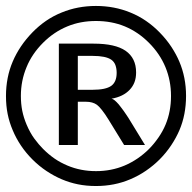

<svg xmlns="http://www.w3.org/2000/svg" viewBox="-20 -683 642 642"><path d="M300.8 -61Q268.6 -61 240.7 -66.7Q212.9 -72.3 186.5 -83.5Q160.2 -94.7 135.3 -111.3Q110.4 -127.9 88.4 -149.9Q66.9 -171.4 50.3 -196Q33.7 -220.7 22.5 -247.6Q11.2 -273.9 5.6 -301.8Q0 -329.6 0 -361.8Q0 -424.3 22.5 -477.1Q33.7 -503.4 50.3 -528.1Q66.9 -552.7 88.9 -575.2Q109.9 -596.7 134 -613.3Q158.2 -629.9 186 -641.1Q239.3 -663.1 300.8 -663.1Q362.3 -663.1 416 -641.1Q443.8 -629.9 468.3 -613Q492.7 -596.2 513.2 -575.2Q537.1 -550.8 553.5 -525.6Q569.8 -500.5 579.6 -477.1Q602.1 -424.3 602.1 -362.3Q602.1 -299.8 580.1 -248Q569.3 -222.7 552.5 -197.3Q535.6 -171.9 513.7 -149.9Q493.2 -129.4 468.3 -112.3Q443.4 -95.2 415.5 -83.5Q362.8 -61 300.8 -61ZM301.3 -110.8Q352.1 -110.8 396.5 -129.4Q419.4 -139.2 440.2 -153.3Q460.9 -167.5 478 -184.6Q494.6 -201.2 509.5 -222.7Q524.4 -244.1 533.7 -266.6Q551.8 -310.1 551.8 -361.8Q551.8 -388.2 547.1 -412.1Q542.5 -436 533.2 -458.5Q514.6 -503.4 478 -540Q441.9 -576.2 397.5 -594.7Q353.5 -612.8 300.8 -612.8Q248.5 -612.8 205.1 -594.7Q160.2 -576.2 124 -540Q86.9 -502.9 68.8 -458.5Q49.8 -413.1 49.8 -362.3Q49.8 -335.9 54.4 -312.7Q59.1 -289.6 68.8 -266.6Q80.6 -238.8 95.2 -219Q109.9 -199.2 124 -185.1Q142.6 -166.5 162.4 -152.8Q182.1 -139.2 205.6 -129.4Q227.5 -120.1 251.2 -115.5Q274.9 -110.8 301.3 -110.8ZM176.8 -537.1H293Q365.2 -537.1 399.9 -513.2Q435.1 -488.8 435.1 -440.9Q435.1 -422.4 429.7 -408.2Q424.3 -394 413.6 -382.8Q392.1 -359.9 353 -353Q357.9 -352.1 363.8 -347.2Q369.6 -342.3 376.5 -334.5Q379.4 -330.6 383.8 -325.2Q388.2 -319.8 392.6 -313.5Q397 -307.1 401.4 -300.8Q405.8 -294.4 409.2 -289.1L464.8 -198.2H395L342.8 -283.2Q331.1 -302.2 321 -314.9Q311 -327.6 304.2 -332.5Q290 -342.8 267.1 -342.8H240.2V-198.2H176.8ZM290 -382.8Q333.5 -382.8 352.1 -396Q370.1 -409.2 370.1 -439.5Q370.1 -453.6 366 -465.1Q361.8 -476.6 352.1 -483.4Q333.5 -496.1 290 -496.1H240.2V-382.8Z"/></svg>

Font: Hack
Style: Regular
Weight: 400
Monospace: yes
Designer: Christopher Simpkins
Foundry: Christopher Simpkins
Version: Version 2.019; ttfautohint (v1.4.1) -l 4 -r 80 -G 350 -x 0 -